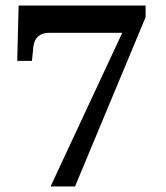

<svg xmlns="http://www.w3.org/2000/svg" viewBox="-20 -671 599 691"><path d="M162 0 420 -553H158Q106 -553 100 -502L95 -452H42L47 -651H504V-609L250 0Z"/></svg>

Font: Noto Serif Telugu SemiBold
Style: Regular
Weight: 600
Designer: Jelle Bosma - Monotype Design Team
Foundry: Monotype Imaging Inc.
Version: Version 2.005; ttfautohint (v1.8.4.7-5d5b)